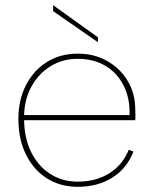

<svg xmlns="http://www.w3.org/2000/svg" viewBox="-20 -714 594 741"><path d="M185 -694 358 -570V-551L185 -671ZM280 7Q212 7 160.5 -26Q109 -59 80 -118Q51 -177 51 -255Q51 -329 80.5 -386Q110 -443 161.5 -475Q213 -507 280 -507Q344 -507 394 -478.5Q444 -450 473 -401.5Q502 -353 502 -291Q502 -284 502.5 -273Q503 -262 502 -250H73Q74 -180 100.5 -126.5Q127 -73 173.5 -43Q220 -13 280 -13Q350 -13 401.5 -45Q453 -77 477 -136L495 -129Q470 -64 413.5 -28.5Q357 7 280 7ZM480 -270Q482 -334 457.5 -383Q433 -432 387.5 -459.5Q342 -487 280 -487Q222 -487 176 -459Q130 -431 102.5 -382Q75 -333 73 -270Z"/></svg>

Font: Albert Sans Thin
Style: Regular
Weight: 250
Designer: Andreas Rasmussen
Foundry: a.Foundry
Version: Version 1.025